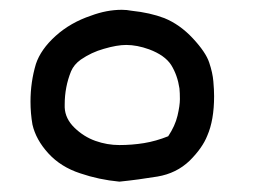

<svg xmlns="http://www.w3.org/2000/svg" viewBox="-20 -169 540 384"><path d="M41 34.2Q41 -4.9 51.8 -41Q61.5 -70.3 91.3 -97.2Q121.1 -124 162.1 -137.7Q193.4 -149.4 223.6 -149.4Q233.4 -149.4 243.2 -147.5Q280.3 -143.6 308.6 -132.8Q339.8 -120.1 365.7 -92.3Q391.6 -64.5 398.4 -43.9Q405.3 -23.4 406.7 -6.3Q408.2 10.7 408.2 23.4Q408.2 71.3 394.5 102.5Q384.8 127 359.4 152.3Q333 177.7 294.9 184.1Q256.8 190.4 218.8 194.3Q177.7 190.4 140.6 177.7Q101.6 165 76.7 137.7Q51.8 110.4 44.9 80.1Q41 57.6 41 34.2ZM316.4 103.5Q330.1 83 335 62.5Q339.8 42 339.8 29.3Q339.8 16.6 338.9 7.8Q335 -18.6 322.3 -39.1Q309.6 -58.6 278.3 -70.3Q253.9 -79.1 232.4 -79.1Q213.9 -79.1 187.5 -71.3Q163.1 -64.5 141.6 -49.8Q127.9 -40 122.1 -26.4Q109.4 4.9 109.4 40Q109.4 43 109.4 45.9Q110.4 68.4 128.9 86.4Q147.5 104.5 170.9 112.8Q194.3 121.1 218.8 121.1Q244.1 121.1 268.1 117.2Q292 113.3 316.4 103.5Z"/></svg>

Font: JasonHandwriting2
Style: SemiBold
Weight: 600
Version: Version 1.04.7